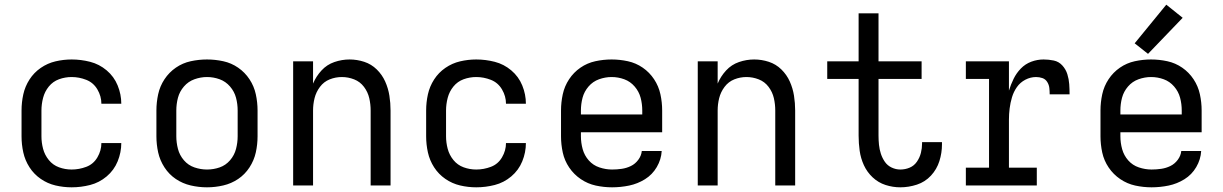

<svg xmlns="http://www.w3.org/2000/svg" viewBox="-20 -792 5224 820"><path d="M286 8Q326 8 365 -2Q404 -12 435.5 -38.5Q467 -65 482.5 -103Q498 -141 498 -181H413Q413 -181 413 -181Q413 -181 413 -181Q413 -149 396 -120Q379 -91 348.5 -79.5Q318 -68 286 -68Q258 -68 232 -77.5Q206 -87 188.5 -108.5Q171 -130 164 -156.5Q157 -183 157 -210V-320Q157 -347 164 -374Q171 -401 188.5 -422.5Q206 -444 232 -453.5Q258 -463 286 -463Q318 -463 348.5 -451Q379 -439 396 -410Q413 -381 413 -349Q413 -349 413 -349Q413 -349 413 -349H498Q498 -389 482.5 -427Q467 -465 435.5 -491.5Q404 -518 365 -528Q326 -538 286 -538Q251 -538 217 -530Q183 -522 154 -502Q125 -482 106 -452.5Q87 -423 79.5 -389Q72 -355 72 -320V-210Q72 -175 79.5 -141Q87 -107 106 -77.5Q125 -48 154 -28Q183 -8 217 0Q251 8 286 8Z M864 8Q899 8 933.5 0Q968 -8 997 -27.5Q1026 -47 1045.5 -77Q1065 -107 1072.5 -141Q1080 -175 1080 -210V-320Q1080 -355 1072.5 -389.5Q1065 -424 1045.5 -453.5Q1026 -483 997 -503Q968 -523 933.5 -530.5Q899 -538 864 -538Q829 -538 794.5 -530.5Q760 -523 731 -503Q702 -483 682.5 -453.5Q663 -424 655.5 -389.5Q648 -355 648 -320V-210Q648 -175 655.5 -141Q663 -107 682.5 -77Q702 -47 731 -27.5Q760 -8 794.5 0Q829 8 864 8ZM864 -68Q837 -68 810.5 -77Q784 -86 765.5 -107.5Q747 -129 740 -156Q733 -183 733 -210V-320Q733 -348 740 -374.5Q747 -401 765.5 -422.5Q784 -444 810.5 -453.5Q837 -463 864 -463Q892 -463 918 -453.5Q944 -444 962.5 -422.5Q981 -401 988 -374.5Q995 -348 995 -320V-210Q995 -183 988 -156Q981 -129 962.5 -107.5Q944 -86 918 -77Q892 -68 864 -68Z M1232 0H1317V-320Q1317 -347 1323.5 -373Q1330 -399 1346.5 -421Q1363 -443 1388 -453Q1413 -463 1440 -463Q1467 -463 1492.5 -453Q1518 -443 1534.5 -421Q1551 -399 1557 -373Q1563 -347 1563 -320V0H1648V-320Q1648 -352 1643 -383.5Q1638 -415 1625 -444Q1612 -473 1589 -495.5Q1566 -518 1535.5 -528Q1505 -538 1473 -538Q1440 -538 1408 -527Q1376 -516 1353 -491Q1330 -466 1317 -435V-530H1232Z M2014 8Q2054 8 2093 -2Q2132 -12 2163.5 -38.5Q2195 -65 2210.5 -103Q2226 -141 2226 -181H2141Q2141 -181 2141 -181Q2141 -181 2141 -181Q2141 -149 2124 -120Q2107 -91 2076.5 -79.5Q2046 -68 2014 -68Q1986 -68 1960 -77.5Q1934 -87 1916.5 -108.5Q1899 -130 1892 -156.5Q1885 -183 1885 -210V-320Q1885 -347 1892 -374Q1899 -401 1916.5 -422.5Q1934 -444 1960 -453.5Q1986 -463 2014 -463Q2046 -463 2076.5 -451Q2107 -439 2124 -410Q2141 -381 2141 -349Q2141 -349 2141 -349Q2141 -349 2141 -349H2226Q2226 -389 2210.5 -427Q2195 -465 2163.5 -491.5Q2132 -518 2093 -528Q2054 -538 2014 -538Q1979 -538 1945 -530Q1911 -522 1882 -502Q1853 -482 1834 -452.5Q1815 -423 1807.5 -389Q1800 -355 1800 -320V-210Q1800 -175 1807.5 -141Q1815 -107 1834 -77.5Q1853 -48 1882 -28Q1911 -8 1945 0Q1979 8 2014 8Z M2594 8Q2631 8 2667 0.5Q2703 -7 2734.5 -26.5Q2766 -46 2785 -78.5Q2804 -111 2806 -147H2721Q2719 -127 2706 -109.5Q2693 -92 2674.5 -83Q2656 -74 2635.5 -71Q2615 -68 2594 -68Q2567 -68 2540 -77Q2513 -86 2494.5 -107Q2476 -128 2468.5 -155Q2461 -182 2461 -210V-227H2808V-320Q2808 -355 2800.5 -389.5Q2793 -424 2773.5 -453.5Q2754 -483 2725 -503Q2696 -523 2661.5 -530.5Q2627 -538 2592 -538Q2557 -538 2522.5 -530.5Q2488 -523 2459 -503Q2430 -483 2410.5 -453.5Q2391 -424 2383.5 -389.5Q2376 -355 2376 -320V-210Q2376 -175 2383.5 -140.5Q2391 -106 2411 -76.5Q2431 -47 2460.5 -27Q2490 -7 2524.5 0.5Q2559 8 2594 8ZM2461 -303V-320Q2461 -348 2468 -374.5Q2475 -401 2493.5 -422.5Q2512 -444 2538.5 -453.5Q2565 -463 2592 -463Q2620 -463 2646 -453.5Q2672 -444 2690.5 -422.5Q2709 -401 2716 -374.5Q2723 -348 2723 -320V-303Z M2960 0H3045V-320Q3045 -347 3051.5 -373Q3058 -399 3074.5 -421Q3091 -443 3116 -453Q3141 -463 3168 -463Q3195 -463 3220.5 -453Q3246 -443 3262.5 -421Q3279 -399 3285 -373Q3291 -347 3291 -320V0H3376V-320Q3376 -352 3371 -383.5Q3366 -415 3353 -444Q3340 -473 3317 -495.5Q3294 -518 3263.5 -528Q3233 -538 3201 -538Q3168 -538 3136 -527Q3104 -516 3081 -491Q3058 -466 3045 -435V-530H2960Z M3825 8Q3861 8 3896 -3.5Q3931 -15 3956 -42Q3981 -69 3992 -104Q4003 -139 4003 -175Q4003 -180 4003 -185H3918V-179Q3918 -159 3913 -139Q3908 -119 3896 -101.5Q3884 -84 3865 -76Q3846 -68 3825 -68Q3806 -68 3788 -76.5Q3770 -85 3759 -101Q3748 -117 3742 -135.5Q3736 -154 3734 -173.5Q3732 -193 3732 -213V-455H3916V-530H3732V-735H3647V-530H3513V-455H3647V-213Q3647 -180 3651.5 -148Q3656 -116 3669.5 -86.5Q3683 -57 3707 -34.5Q3731 -12 3762 -2Q3793 8 3825 8Z M4105 0H4408V-76H4289V-281Q4289 -305 4292 -329Q4295 -353 4302 -376.5Q4309 -400 4323 -420Q4337 -440 4359 -451.5Q4381 -463 4405 -463Q4419 -463 4432 -458.5Q4445 -454 4452.5 -442Q4460 -430 4461.5 -416.5Q4463 -403 4463 -389H4548Q4548 -411 4546.5 -432.5Q4545 -454 4538.5 -475Q4532 -496 4517 -512.5Q4502 -529 4480.5 -533.5Q4459 -538 4437 -538Q4410 -538 4384.5 -528.5Q4359 -519 4340 -499.5Q4321 -480 4309 -455.5Q4297 -431 4289 -405V-530H4105V-455H4204V-76H4105Z M4898 8Q4935 8 4971 0.5Q5007 -7 5038.5 -26.5Q5070 -46 5089 -78.5Q5108 -111 5110 -147H5025Q5023 -127 5010 -109.5Q4997 -92 4978.5 -83Q4960 -74 4939.5 -71Q4919 -68 4898 -68Q4871 -68 4844 -77Q4817 -86 4798.5 -107Q4780 -128 4772.5 -155Q4765 -182 4765 -210V-227H5112V-320Q5112 -355 5104.5 -389.5Q5097 -424 5077.5 -453.5Q5058 -483 5029 -503Q5000 -523 4965.5 -530.5Q4931 -538 4896 -538Q4861 -538 4826.5 -530.5Q4792 -523 4763 -503Q4734 -483 4714.5 -453.5Q4695 -424 4687.5 -389.5Q4680 -355 4680 -320V-210Q4680 -175 4687.5 -140.5Q4695 -106 4715 -76.5Q4735 -47 4764.5 -27Q4794 -7 4828.5 0.5Q4863 8 4898 8ZM4765 -303V-320Q4765 -348 4772 -374.5Q4779 -401 4797.5 -422.5Q4816 -444 4842.5 -453.5Q4869 -463 4896 -463Q4924 -463 4950 -453.5Q4976 -444 4994.5 -422.5Q5013 -401 5020 -374.5Q5027 -348 5027 -320V-303ZM4883 -562 5031 -716 4961 -772 4826 -607Z"/></svg>

Font: Iosevka Sparkle
Style: Regular
Weight: 400
Designer: Belleve Invis
Foundry: Belleve Invis
Version: Version 4.5.0; ttfautohint (v1.8.3)